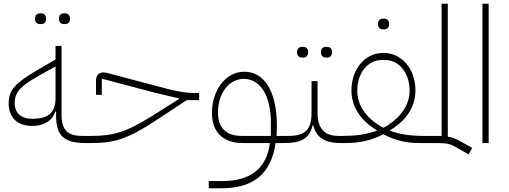

<svg xmlns="http://www.w3.org/2000/svg" viewBox="-20 -760 2703 1020"><path d="M320 -632H325C341 -632 352 -641 352 -660C352 -680 341 -689 325 -689H320C304 -689 293 -680 293 -660C293 -641 304 -632 320 -632ZM193 -632H198C214 -632 225 -641 225 -660C225 -680 214 -689 198 -689H193C177 -689 166 -680 166 -660C166 -641 177 -632 193 -632ZM436 0 449 -12V-38H415C344 -38 307 -66 307 -148V-516H275V-444L172 -384C66 -321 26 -284 26 -211C26 -135 73 -91 151 -91C214 -91 259 -119 274 -168H278V-146C278 -38 320 0 436 0ZM152 -129C91 -129 58 -160 58 -213C58 -273 93 -305 189 -359L275 -407V-239C275 -162 237 -129 152 -129Z M437 0H465C581 0 651 -18 799 -114L972 -228H1038V-266H1007C974 -266 926 -273 869 -288L570 -367C543 -375 534 -375 528 -375C505 -375 490 -359 490 -333V-256H521V-342L797 -269L931 -237V-234L788 -144C648 -56 579 -38 465 -38H449L437 -26Z M1089 240H1159C1328 240 1421 161 1444 0H1488L1500 -12V-38H1449C1450 -55 1451 -72 1451 -91C1451 -272 1386 -379 1278 -379C1178 -379 1106 -280 1106 -160C1106 -59 1164 0 1270 0H1414C1396 134 1314 202 1159 202H1089ZM1138 -162C1138 -264 1196 -341 1275 -341C1365 -341 1419 -247 1419 -111V-64C1419 -55 1419 -46 1418 -38H1264C1182 -38 1138 -81 1138 -162Z M1712 -454H1717C1733 -454 1744 -463 1744 -482C1744 -502 1733 -511 1717 -511H1712C1696 -511 1685 -502 1685 -482C1685 -463 1696 -454 1712 -454ZM1585 -454H1590C1606 -454 1617 -463 1617 -482C1617 -502 1606 -511 1590 -511H1585C1569 -511 1558 -502 1558 -482C1558 -463 1569 -454 1585 -454ZM1488 0C1582 0 1625 -25 1641 -95H1644C1659 -30 1706 0 1790 0L1802 -12V-38H1779C1703 -38 1667 -77 1667 -163V-329H1635V-163C1635 -71 1603 -38 1511 -38H1500L1488 -26Z M2015 -604H2020C2036 -604 2047 -613 2047 -632C2047 -652 2036 -661 2020 -661H2015C1999 -661 1988 -652 1988 -632C1988 -613 1999 -604 2015 -604ZM1790 0H1810C1893 0 1950 -13 2017 -47C2075 -15 2137 0 2209 0H2219L2232 -12V-38C2162 -38 2106 -46 2052 -65V-68C2138 -119 2187 -192 2187 -280C2187 -393 2115 -479 2017 -479C1919 -479 1847 -393 1847 -280C1847 -192 1896 -119 1982 -68L1981 -65C1921 -45 1872 -38 1802 -38L1790 -26ZM2017 -81C1932 -126 1878 -195 1878 -278C1878 -372 1933 -441 2008 -441H2026C2101 -441 2156 -372 2156 -278C2156 -196 2101 -127 2017 -81Z M2469 60 2489 26 2426 -9C2400 -23 2382 -31 2359 -34V-740H2326V-38H2232L2220 -26V0H2304C2357 0 2374 5 2408 25Z M2543 0H2576V-740H2543Z"/></svg>

Font: IBM Plex Arabic ExtraLight
Style: Regular
Weight: 200
Designer: Mike Abbink, Paul van der Laan, Pieter van Rosmalen, Wael Morcos, Khajak Apelian
Foundry: Bold Monday
Version: Version 1.0